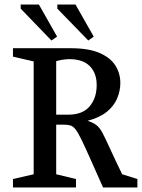

<svg xmlns="http://www.w3.org/2000/svg" viewBox="-20 -824 624 844"><path d="M37 0V-37L128 -58V-554L37 -575V-612H292Q370 -612 418 -591Q466 -570 487.5 -535.5Q509 -501 509 -459Q509 -425 495 -391.5Q481 -358 449.5 -332.5Q418 -307 365 -293Q390 -285 404.5 -273.5Q419 -262 431.5 -238Q444 -214 463.5 -171Q483 -128 517 -58L584 -37V0H433Q397 -81 374 -132.5Q351 -184 336.5 -213.5Q322 -243 311.5 -256Q301 -269 289.5 -272.5Q278 -276 261 -276H227V-58L314 -37V0ZM227 -320H281Q343 -320 374 -356.5Q405 -393 405 -450Q405 -503 374.5 -533.5Q344 -564 285 -564Q271 -564 255.5 -561.5Q240 -559 227 -555ZM368 -646 232 -786V-804H312L392 -663ZM206 -646 71 -786V-804H151L231 -663Z"/></svg>

Font: Manuale Medium
Style: Regular
Weight: 500
Designer: Eduardo Tunni / Pablo Cosgaya
Foundry: Eduardo Tunni / Pablo Cosgaya
Version: Version 1.002